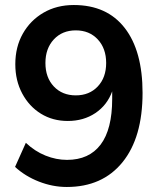

<svg xmlns="http://www.w3.org/2000/svg" viewBox="-20 -735 640 765"><path d="M246 10Q190 10 135 -11.5Q80 -33 40 -70L83 -166Q119 -132 161.5 -115Q204 -98 247 -98Q335 -98 381 -159Q427 -220 427 -341V-371Q407 -316 360 -284.5Q313 -253 250 -253Q190 -253 143 -282Q96 -311 68.5 -362.5Q41 -414 41 -479Q41 -548 71 -601Q101 -654 153.5 -684.5Q206 -715 274 -715Q406 -715 477 -623.5Q548 -532 548 -365Q548 -187 468 -88.5Q388 10 246 10ZM282 -355Q336 -355 369.5 -390.5Q403 -426 403 -484Q403 -542 369.5 -578Q336 -614 282 -614Q228 -614 194.5 -578Q161 -542 161 -484Q161 -426 194.5 -390.5Q228 -355 282 -355Z"/></svg>

Font: Nunito Sans
Style: Bold
Weight: 700
Designer: Vernon Adams
Foundry: Vernon Adams
Version: Version 3.101; ttfautohint (v1.8.4.7-5d5b);gftools[0.9.27]